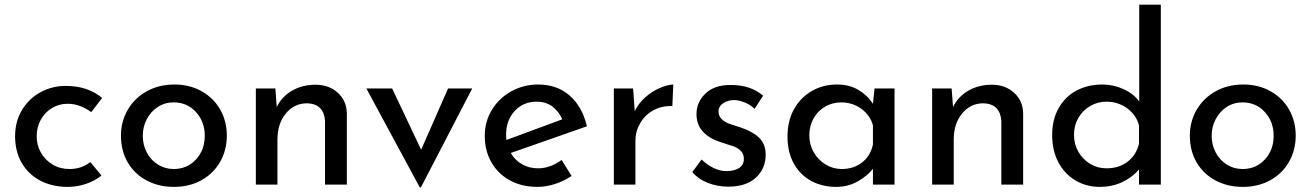

<svg xmlns="http://www.w3.org/2000/svg" viewBox="-20 -795 5645 827"><path d="M272 10Q205 10 153.5 -17Q102 -44 73.5 -93.5Q45 -143 45 -208Q45 -272 75 -321.5Q105 -371 155 -398Q205 -425 263 -425Q358 -425 420 -373L373 -312Q353 -327 327 -337.5Q301 -348 271 -348Q234 -348 203.5 -329.5Q173 -311 155.5 -279Q138 -247 138 -208Q138 -169 156.5 -137Q175 -105 207 -86Q239 -67 280 -67Q331 -67 369 -97L417 -39Q389 -16 350.5 -3Q312 10 272 10Z M731 -431Q797 -431 848.5 -402Q900 -373 928.5 -323Q957 -273 957 -211Q957 -149 928.5 -98.5Q900 -48 848 -19Q796 10 729 10Q664 10 612 -17.5Q560 -45 530.5 -95Q501 -145 501 -211Q501 -272 530.5 -322.5Q560 -373 612.5 -402Q665 -431 731 -431ZM728 -67Q786 -67 824 -108Q862 -149 862 -210Q862 -271 824 -312.5Q786 -354 728 -354Q690 -354 660 -334.5Q630 -315 612.5 -282Q595 -249 595 -210Q595 -171 612.5 -138Q630 -105 660.5 -86Q691 -67 728 -67Z M1474 -306V0H1380V-274Q1378 -309 1359 -329Q1340 -349 1302 -350Q1247 -350 1211 -306Q1175 -262 1175 -194V0H1082V-414H1166L1172 -334Q1194 -379 1238 -404.5Q1282 -430 1339 -430Q1397 -430 1435 -395.5Q1473 -361 1474 -306Z M2014 -414 1793 12H1788L1558 -414H1669L1794 -150L1910 -414Z M2399 -106 2442 -37Q2409 -15 2370.5 -2.5Q2332 10 2296 10Q2227 10 2175.5 -18.5Q2124 -47 2096 -97Q2068 -147 2068 -210Q2068 -271 2098.5 -321.5Q2129 -372 2182 -401.5Q2235 -431 2298 -431Q2379 -431 2433.5 -383.5Q2488 -336 2508 -251L2180 -136Q2198 -105 2228.5 -87.5Q2259 -70 2298 -70Q2350 -70 2399 -106ZM2160 -215Q2160 -200 2161 -192L2402 -281Q2387 -315 2359.5 -336Q2332 -357 2291 -357Q2234 -357 2197 -317Q2160 -277 2160 -215Z M2880 -431 2876 -338Q2831 -340 2794.5 -320Q2758 -300 2737.5 -264.5Q2717 -229 2717 -189V0H2624V-414H2707L2714 -316Q2730 -350 2759.5 -376Q2789 -402 2822 -416Q2855 -430 2880 -431Z M2962 -54 3002 -108Q3027 -84 3054.5 -71Q3082 -58 3109 -58Q3142 -58 3163 -71Q3184 -84 3184 -111Q3184 -132 3171 -145Q3158 -158 3141.5 -164Q3125 -170 3086 -182Q2980 -216 2980 -303Q2980 -355 3018.5 -392Q3057 -429 3126 -429Q3170 -429 3204 -418Q3238 -407 3267 -383L3230 -326Q3214 -343 3189.5 -353Q3165 -363 3143 -364Q3115 -364 3095 -350.5Q3075 -337 3075 -314Q3075 -295 3088 -282.5Q3101 -270 3115 -264.5Q3129 -259 3170 -246Q3221 -229 3249.5 -202Q3278 -175 3278 -129Q3278 -69 3236 -30Q3194 9 3117 9Q3071 9 3029.5 -7Q2988 -23 2962 -54Z M3833 -414V0H3740V-68Q3718 -39 3676 -14.5Q3634 10 3581 10Q3522 10 3474.5 -15.5Q3427 -41 3399.5 -90Q3372 -139 3372 -207Q3372 -275 3400.5 -325.5Q3429 -376 3477.5 -403.5Q3526 -431 3585 -431Q3638 -431 3677 -408Q3716 -385 3740 -348L3747 -414ZM3740 -173V-255Q3728 -299 3690 -326.5Q3652 -354 3603 -354Q3566 -354 3534.5 -336Q3503 -318 3484.5 -285.5Q3466 -253 3466 -212Q3466 -172 3485 -139Q3504 -106 3536 -86.5Q3568 -67 3606 -67Q3657 -67 3693.5 -95.5Q3730 -124 3740 -173Z M4387 -306V0H4293V-274Q4291 -309 4272 -329Q4253 -349 4215 -350Q4160 -350 4124 -306Q4088 -262 4088 -194V0H3995V-414H4079L4085 -334Q4107 -379 4151 -404.5Q4195 -430 4252 -430Q4310 -430 4348 -395.5Q4386 -361 4387 -306Z M4980 -775V0H4886V-65Q4856 -30 4812.5 -10Q4769 10 4717 10Q4659 10 4612 -18Q4565 -46 4538.5 -96.5Q4512 -147 4512 -213Q4512 -280 4540 -329.5Q4568 -379 4617 -405Q4666 -431 4728 -431Q4775 -431 4818.5 -411.5Q4862 -392 4887 -358V-775ZM4886 -177V-255Q4874 -300 4835 -328.5Q4796 -357 4746 -357Q4708 -357 4676 -338.5Q4644 -320 4625 -287.5Q4606 -255 4606 -214Q4606 -174 4625 -141Q4644 -108 4676 -89Q4708 -70 4746 -70Q4800 -70 4837.5 -99Q4875 -128 4886 -177Z M5335 -431Q5401 -431 5452.5 -402Q5504 -373 5532.5 -323Q5561 -273 5561 -211Q5561 -149 5532.5 -98.5Q5504 -48 5452 -19Q5400 10 5333 10Q5268 10 5216 -17.5Q5164 -45 5134.5 -95Q5105 -145 5105 -211Q5105 -272 5134.5 -322.5Q5164 -373 5216.5 -402Q5269 -431 5335 -431ZM5332 -67Q5390 -67 5428 -108Q5466 -149 5466 -210Q5466 -271 5428 -312.5Q5390 -354 5332 -354Q5294 -354 5264 -334.5Q5234 -315 5216.5 -282Q5199 -249 5199 -210Q5199 -171 5216.5 -138Q5234 -105 5264.5 -86Q5295 -67 5332 -67Z"/></svg>

Font: Josefin Sans
Style: Regular
Weight: 400
Designer: Santiago Orozco
Foundry: Typemade
Version: Version 2.000